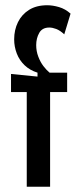

<svg xmlns="http://www.w3.org/2000/svg" viewBox="-20 -712 297 732"><path d="M82 0V-361H22V-430L123 -420V-435Q94 -444 74 -463Q54 -482 44 -508Q34 -534 34 -562Q34 -598 48.5 -627.5Q63 -657 91 -674.5Q119 -692 160 -692Q181 -692 205 -685Q229 -678 249 -660L225 -581Q209 -596 194.5 -601.5Q180 -607 168 -607Q141 -607 129.5 -586.5Q118 -566 118 -540Q118 -517 126 -496Q134 -475 145.5 -460Q157 -445 169 -435H236V-361H171V0Z"/></svg>

Font: Bricolage Grotesque 36pt Condensed
Style: Regular
Weight: 400
Width: 3
Designer: Mathieu Triay
Foundry: Atelier Triay
Version: Version 1.001;gftools[0.9.33.dev8+g029e19f]